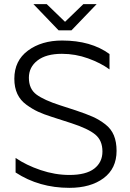

<svg xmlns="http://www.w3.org/2000/svg" viewBox="-20 -894 627 924"><path d="M473 -165Q473 -218 438.5 -246.5Q404 -275 324 -301L231 -331Q190 -344 163 -356.5Q136 -369 107 -390Q78 -411 63.5 -442Q49 -473 49 -515Q49 -602 114.5 -650.5Q180 -699 279 -699Q418 -699 507 -634V-560Q465 -591 404 -613Q343 -635 278 -635Q202 -635 160.5 -603Q119 -571 119 -520Q119 -466 155.5 -439Q192 -412 270 -387L344 -363Q395 -346 426.5 -332Q458 -318 486.5 -296Q515 -274 528 -242.5Q541 -211 541 -168Q541 -83 478.5 -36.5Q416 10 314 10Q168 10 55 -64V-134Q106 -99 175.5 -75.5Q245 -52 314 -52Q394 -52 433.5 -82.5Q473 -113 473 -165ZM262 -748H324L445 -874H381L293 -789L205 -874H141Z"/></svg>

Font: Roundo
Style: Regular
Weight: 400
Designer: Namrata Goyal (Gurmukhi), Shiva Nallaperumal (Latin)
Foundry: Indian Type Foundry
Version: Version 1.000;PS 1.0;hotconv 1.0.88;makeotf.lib2.5.647800